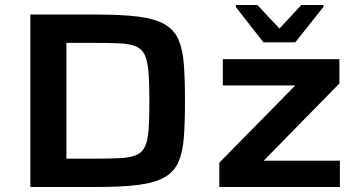

<svg xmlns="http://www.w3.org/2000/svg" viewBox="-20 -746 1435 766"><path d="M101 0V-688H364Q467 -688 533 -679.5Q599 -671 637 -649Q675 -627 692 -588Q709 -549 713.5 -489Q718 -429 718 -344Q718 -258 713.5 -198.5Q709 -139 692 -100Q675 -61 637 -39Q599 -17 533 -8.5Q467 0 364 0ZM245 -113H351Q416 -113 458 -115Q500 -117 524 -127.5Q548 -138 559 -162.5Q570 -187 573 -231Q576 -275 576 -344Q576 -413 572.5 -457Q569 -501 558 -525.5Q547 -550 523 -560.5Q499 -571 457 -573Q415 -575 351 -575H245ZM855 0V-97L1158 -405H869V-510H1334V-413L1032 -105H1336V0ZM1031 -577 921 -718V-726H1007L1095 -632L1182 -726H1270V-718L1158 -577Z"/></svg>

Font: Saira Expanded SemiBold
Style: Regular
Weight: 600
Width: 7
Designer: Hector Gatti with collaboration of the Omnibus-Type team
Foundry: Omnibus-Type
Version: Version 1.100; ttfautohint (v1.8.3)